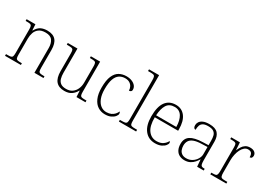

<svg xmlns="http://www.w3.org/2000/svg" viewBox="8 -1585 3382 2420"><g transform="rotate(30 1698.5 -375.0)"><path d="M36 0V-25H56Q90 -25 106.5 -29Q123 -33 128.5 -48.5Q134 -64 134 -98V-439Q134 -473 128.5 -488Q123 -503 107.5 -507Q92 -511 64 -511H41V-536H169L174 -450H178Q209 -504 248 -523.5Q287 -543 341 -543Q425 -543 465.5 -497Q506 -451 506 -356V-98Q506 -64 511.5 -48.5Q517 -33 533.5 -29Q550 -25 583 -25H596V0H464V-361Q464 -427 435 -468.5Q406 -510 333 -510Q272 -510 237.5 -483.5Q203 -457 189.5 -416.5Q176 -376 176 -331V-97Q176 -63 181.5 -48Q187 -33 203.5 -29Q220 -25 253 -25H267V0Z M902 10Q821 10 780 -37.5Q739 -85 739 -184V-439Q739 -473 733.5 -488Q728 -503 711.5 -507Q695 -511 661 -511H640V-536H781V-183Q781 -137 791.5 -100.5Q802 -64 830 -43.5Q858 -23 910 -23Q963 -23 998 -48.5Q1033 -74 1051 -115Q1069 -156 1069 -205V-438Q1069 -472 1063.5 -487.5Q1058 -503 1041.5 -507Q1025 -511 991 -511H976V-536H1111V-97Q1111 -64 1116.5 -48.5Q1122 -33 1137 -29Q1152 -25 1181 -25H1207V0H1076L1071 -89H1067Q1045 -46 1005 -18Q965 10 902 10Z M1492 10Q1436 10 1390 -19Q1344 -48 1317 -109Q1290 -170 1290 -263Q1290 -370 1316.5 -431Q1343 -492 1389 -517.5Q1435 -543 1493 -543Q1539 -543 1573.5 -528.5Q1608 -514 1627 -490Q1646 -466 1646 -435Q1646 -424 1641.5 -416.5Q1637 -409 1628.5 -405Q1620 -401 1608 -401Q1608 -430 1595 -455.5Q1582 -481 1556.5 -497Q1531 -513 1490 -513Q1444 -513 1408 -489.5Q1372 -466 1352.5 -412Q1333 -358 1333 -264Q1333 -186 1354.5 -132Q1376 -78 1412.5 -50.5Q1449 -23 1496 -23Q1536 -24 1563.5 -36.5Q1591 -49 1609.5 -70Q1628 -91 1639 -116Q1644 -110 1646.5 -103Q1649 -96 1649 -86Q1649 -69 1631 -46Q1613 -23 1578.5 -6.5Q1544 10 1492 10Z M1693 0V-25H1720Q1754 -25 1770.5 -29Q1787 -33 1792.5 -48.5Q1798 -64 1798 -98V-659Q1798 -695 1792.5 -711Q1787 -727 1771.5 -731Q1756 -735 1728 -735H1693V-760H1840V-98Q1840 -64 1845.5 -48.5Q1851 -33 1868 -29Q1885 -25 1918 -25H1944V0Z M2222 10Q2126 10 2070 -61Q2014 -132 2014 -262Q2014 -404 2065.5 -473.5Q2117 -543 2213 -543Q2299 -543 2348.5 -478Q2398 -413 2398 -294V-273H2058Q2057 -147 2103 -85Q2149 -23 2226 -23Q2282 -23 2317.5 -47.5Q2353 -72 2370 -107Q2375 -104 2378 -99Q2381 -94 2381 -86Q2381 -68 2363 -45.5Q2345 -23 2310 -6.5Q2275 10 2222 10ZM2354 -303Q2353 -397 2318 -454.5Q2283 -512 2212 -512Q2134 -512 2099.5 -455.5Q2065 -399 2060 -303Z M2650 10Q2610 10 2577 -6.5Q2544 -23 2525 -58.5Q2506 -94 2506 -147Q2506 -226 2562.5 -263Q2619 -300 2738 -304L2821 -307V-371Q2821 -413 2813 -444.5Q2805 -476 2778.5 -494.5Q2752 -513 2699 -513Q2652 -513 2626.5 -498.5Q2601 -484 2591.5 -457Q2582 -430 2582 -393Q2566 -393 2557 -405Q2548 -417 2548 -443Q2548 -467 2562.5 -490Q2577 -513 2610.5 -528Q2644 -543 2699 -543Q2788 -543 2825.5 -501Q2863 -459 2863 -383V-111Q2863 -76 2867.5 -57Q2872 -38 2884 -31.5Q2896 -25 2922 -25H2928V0H2832L2824 -100H2821Q2808 -78 2786 -52Q2764 -26 2730.5 -8Q2697 10 2650 10ZM2658 -23Q2705 -23 2741.5 -46Q2778 -69 2799.5 -104.5Q2821 -140 2821 -174V-281L2740 -278Q2667 -276 2625 -259.5Q2583 -243 2565.5 -214Q2548 -185 2548 -145Q2548 -112 2559 -84Q2570 -56 2594.5 -39.5Q2619 -23 2658 -23Z M3024 0V-25H3042Q3070 -25 3085.5 -29Q3101 -33 3106.5 -49.5Q3112 -66 3112 -101V-439Q3112 -473 3106.5 -488Q3101 -503 3084.5 -507Q3068 -511 3034 -511H3019V-536H3145L3152 -427H3154Q3167 -456 3183.5 -483Q3200 -510 3227 -527Q3254 -544 3293 -544Q3335 -544 3358.5 -525Q3382 -506 3382 -475Q3382 -459 3373.5 -446.5Q3365 -434 3346 -434Q3346 -463 3339 -479.5Q3332 -496 3317.5 -503.5Q3303 -511 3281 -511Q3252 -511 3228.5 -491Q3205 -471 3188.5 -438Q3172 -405 3163 -364Q3154 -323 3154 -280V-100Q3154 -65 3160 -49Q3166 -33 3181 -29Q3196 -25 3224 -25H3257V0Z"/></g></svg>

Font: Noto Serif Khmer ExtraLight
Style: Regular
Weight: 250
Version: Version 2.003